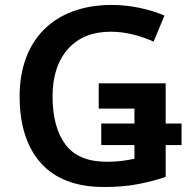

<svg xmlns="http://www.w3.org/2000/svg" viewBox="-20 -744 766 774"><path d="M398.9 9.8C450.2 9.8 495.6 6.3 534.7 -1.5C573.2 -8.8 611.3 -18.6 647.9 -30.8V-159.2H711.9V-246.1H647.9V-408.2H377.9V-306.2H522V-246.1H388.2V-159.2H522V-104C491.2 -97.7 458.5 -91.8 412.1 -91.8C334.5 -91.8 278.8 -114.7 244.1 -161.1C209.5 -207 191.9 -272 191.9 -356C191.9 -436.5 212.9 -500.5 254.4 -546.9C295.9 -593.3 353.5 -616.2 426.8 -616.2C491.2 -616.2 552.2 -597.2 599.1 -576.2L643.1 -681.2C583 -706.5 507.8 -724.1 431.2 -724.1C193.4 -724.1 59.1 -578.6 59.1 -356C59.1 -240.2 87.9 -150.4 145 -86.4C202.1 -22.5 287.1 9.8 398.9 9.8Z"/></svg>

Font: Noto Reveo Sans
Style: Regular
Weight: 600
Designer: Monotype Design Team
Foundry: Monotype Imaging Inc.
Version: Version 2.007